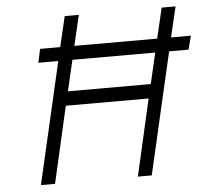

<svg xmlns="http://www.w3.org/2000/svg" viewBox="-50 -746 866 799"><g transform="rotate(-5 382.5 -346.0)"><path d="M265 -508H611L581 -379H235ZM206 -508 89 0H148L221 -320H567L494 0H552L669 -508H750L765 -565H682L712 -692H654L624 -565H278L308 -692H249L219 -565H135L123 -509V-508Z"/></g></svg>

Font: RazerF5 Light
Style: Italic
Weight: 300
Foundry: Razer Inc.
Version: Version 2